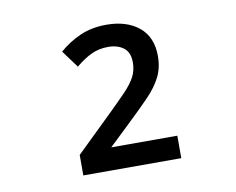

<svg xmlns="http://www.w3.org/2000/svg" viewBox="-57 -925 713 581"><g transform="rotate(-10 300.0 -634.5)"><path d="M155 -416V-479L262 -583Q298 -618 320 -641Q342 -664 352 -683.5Q362 -703 362 -727Q362 -758 343.5 -772Q325 -786 296 -786Q268 -786 244.5 -775Q221 -764 196 -743L157 -796Q185 -821 221 -837Q257 -853 302 -853Q365 -853 402.5 -822Q440 -791 440 -733Q440 -697 426 -669Q412 -641 385 -613Q358 -585 319 -548L253 -485H456V-416Z"/></g></svg>

Font: Noto Sans Mono Medium
Style: Regular
Weight: 500
Designer: Monotype Design Team
Foundry: Monotype Imaging Inc.
Version: Version 2.014